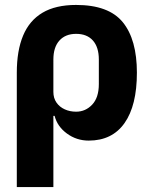

<svg xmlns="http://www.w3.org/2000/svg" viewBox="-20 -557 617 777"><path d="M48 200V-263Q48 -352 73.5 -413Q99 -474 152 -505.5Q205 -537 288 -537Q420 -537 477 -467Q534 -397 534 -263Q534 -130 484 -59Q434 12 339 12Q290 12 251 -16.5Q212 -45 201 -88H196V200ZM288 -105Q326 -105 353 -133.5Q380 -162 380 -217V-316Q380 -366 356 -393Q332 -420 288 -420Q245 -420 220.5 -393Q196 -366 196 -316V-185Q196 -160 208.5 -142Q221 -124 242 -114.5Q263 -105 288 -105Z"/></svg>

Font: IBM Plex Sans Var
Style: Regular
Weight: 400
Designer: Mike Abbink, Paul van der Laan, Pieter van Rosmalen
Foundry: Bold Monday
Version: Version 3.000